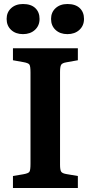

<svg xmlns="http://www.w3.org/2000/svg" viewBox="-20 -942 455 962"><path d="M13.2 -847.2Q13.2 -880.4 35.9 -901.1Q58.6 -921.9 95.2 -921.9Q135.3 -921.9 156.7 -901.6Q178.2 -881.3 178.2 -847.2Q178.2 -813.5 155 -792.2Q131.8 -771 95.2 -771Q58.6 -771 35.9 -792Q13.2 -813 13.2 -847.2ZM235.8 -847.2Q235.8 -880.4 258.5 -901.1Q281.2 -921.9 317.9 -921.9Q357.9 -921.9 379.4 -901.6Q400.9 -881.3 400.9 -847.2Q400.9 -813.5 377.7 -792.2Q354.5 -771 317.9 -771Q281.2 -771 258.5 -792Q235.8 -813 235.8 -847.2ZM44.9 0V-60.1L96.2 -68.8Q122.1 -73.2 127.4 -81.3Q132.8 -89.4 132.8 -121.1V-579.1Q132.8 -610.4 127.4 -618.4Q122.1 -626.5 96.2 -630.9L44.9 -640.1V-700.2H370.1V-640.1L313 -629.9Q292 -626.5 286.4 -617.4Q280.8 -608.4 280.8 -580.1V-117.2Q280.8 -90.8 286.4 -82Q292 -73.2 313 -69.8L370.1 -60.1V0Z"/></svg>

Font: Literata Book
Style: Bold
Weight: 700
Designer: Latin by Veronika Burian and Jose Scaglione. Greek by Irene Vlachou. Cyrillic by Vera Evstafieva
Foundry: TypeTogether
Version: Version 2.003;PS 002.003;hotconv 1.0.88;makeotf.lib2.5.64775